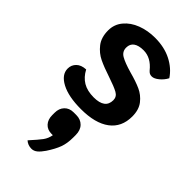

<svg xmlns="http://www.w3.org/2000/svg" viewBox="-279 -632 1063 1063"><g transform="rotate(45 252.5 -100.5)"><path d="M34 -97Q34 -125 53.5 -144.5Q73 -164 110 -166Q131 -126 164.5 -106Q198 -86 249 -86Q337 -86 337 -152Q337 -179 312 -193Q287 -207 230 -226Q172 -245 134.5 -263Q97 -281 70 -315.5Q43 -350 43 -405Q43 -452 72.5 -487.5Q102 -523 150.5 -541.5Q199 -560 256 -560Q329 -560 384 -532Q439 -504 470 -457Q457 -432 434.5 -413.5Q412 -395 394 -395Q384 -395 377 -398.5Q370 -402 363 -410Q318 -466 260 -466Q222 -466 201.5 -451.5Q181 -437 181 -408Q181 -377 208.5 -361Q236 -345 295 -328Q351 -313 387.5 -296.5Q424 -280 449.5 -247.5Q475 -215 475 -162Q475 -79 415.5 -34.5Q356 10 245 10Q147 10 90.5 -20Q34 -50 34 -97ZM326 132V151Q326 197 313.5 231Q301 265 272 309Q255 334 239.5 346.5Q224 359 206 359Q178 359 158 341Q199 296 215.5 273.5Q232 251 237 222H227Q194 222 175 201Q156 180 156 146V127Q156 93 176 72Q196 51 229 51H250Q284 51 305 72.5Q326 94 326 132Z"/></g></svg>

Font: Krub
Style: Bold
Weight: 700
Version: Version 1.000; ttfautohint (v1.6)